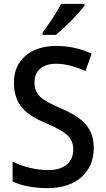

<svg xmlns="http://www.w3.org/2000/svg" viewBox="-20 -961 545 991"><path d="M416 -931V-941H296C272 -896 232 -836 200 -793V-781H268C314 -817 388 -893 416 -931ZM464 -197C464 -302 405 -354 294 -402C191 -446 158 -472 158 -538C158 -593 196 -632 269 -632C320 -632 373 -616 421 -594L453 -684C403 -707 342 -724 270 -724C140 -724 51 -652 52 -535C52 -422 111 -370 217 -325C325 -279 358 -251 358 -188C358 -126 314 -83 229 -83C166 -83 96 -101 45 -127V-25C93 -1 154 10 228 10C374 10 464 -73 464 -197Z"/></svg>

Font: Noto Sans Myanmar UI SemiCondensed Medium
Style: Regular
Weight: 500
Width: 4
Designer: Monotype Design Team
Foundry: Monotype Imaging Inc.
Version: Version 2.103